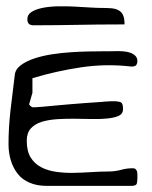

<svg xmlns="http://www.w3.org/2000/svg" viewBox="-20 -607 496 627"><path d="M7.8 -136.7Q7.8 -190.4 14.6 -249.5Q21.5 -308.6 28.3 -362.3Q30.3 -380.9 47.9 -394Q65.4 -407.2 91.8 -416Q118.2 -424.8 149.9 -429.7Q181.6 -434.6 212.4 -436.5Q243.2 -438.5 270.5 -439Q297.9 -439.5 314.5 -439.5Q320.3 -439.5 331.1 -439.5Q341.8 -439.5 354.5 -439.9Q367.2 -440.4 380.9 -439.5Q394.5 -438.5 404.8 -435.1Q415 -431.6 421.9 -424.8Q428.7 -418 428.7 -407.2Q428.7 -400.4 425.3 -395Q421.9 -389.6 409.2 -389.6Q327.1 -399.4 245.1 -387.2Q163.1 -375 85.9 -351.6Q85.9 -349.6 85.9 -341.8V-314.5Q85.9 -306.6 85.9 -304.7Q85.9 -302.7 84 -297.4Q82 -292 80.6 -285.6Q79.1 -279.3 77.1 -273.4Q75.2 -267.6 75.2 -266.6Q75.2 -264.6 79.1 -261.2Q83 -257.8 85.9 -256.8H95.7Q100.6 -256.8 118.2 -258.3Q135.7 -259.8 159.2 -262.2Q182.6 -264.6 209 -266.6Q235.4 -268.6 258.8 -270.5Q282.2 -272.5 300.3 -273.4Q318.4 -274.4 323.2 -275.4H327.1Q331.1 -275.4 335.4 -275.9Q339.8 -276.4 342.8 -276.4H349.6Q367.2 -276.4 374.5 -272.9Q381.8 -269.5 381.8 -251Q381.8 -235.4 368.2 -229Q354.5 -222.7 332.5 -220.2Q310.5 -217.8 282.2 -218.3Q253.9 -218.8 224.6 -219.2Q195.3 -219.7 166.5 -217.8Q137.7 -215.8 115.7 -209Q93.8 -202.1 80.6 -187.5Q67.4 -172.9 67.4 -147.5Q67.4 -113.3 80.1 -92.8Q92.8 -72.3 114.3 -61Q135.7 -49.8 163.1 -45.9Q190.4 -42 219.2 -42.5Q248 -43 277.3 -44.9Q306.6 -46.9 332 -46.9Q355.5 -46.9 374.5 -52.2Q393.6 -57.6 414.1 -57.6Q419.9 -57.6 423.3 -54.2Q426.8 -50.8 427.7 -45.9Q428.7 -41 428.7 -36.1V-27.3Q428.7 -15.6 426.8 -7.8Q424.8 0 409.2 0H132.8Q100.6 0 76.7 -10.3Q52.7 -20.5 38.1 -39.1Q23.4 -57.6 15.6 -82.5Q7.8 -107.4 7.8 -136.7ZM69.3 -543.9Q69.3 -559.6 83.5 -568.4Q97.7 -577.1 120.1 -581.5Q142.6 -585.9 170.4 -586.4Q198.2 -586.9 224.6 -585.4Q251 -584 274.4 -582.5Q297.9 -581.1 310.5 -581.1Q328.1 -581.1 342.3 -580.1Q356.4 -579.1 366.7 -573.7Q377 -568.4 381.8 -557.6Q386.7 -546.9 386.7 -527.3Q338.9 -527.3 303.7 -526.9Q268.6 -526.4 235.8 -525.9Q203.1 -525.4 168.5 -524.9Q133.8 -524.4 88.9 -524.4Q69.3 -524.4 69.3 -543.9Z"/></svg>

Font: Swanky and Moo Moo
Style: Regular
Weight: 400
Designer: Kimberly Geswein
Foundry: Kimberly Geswein
Version: Version 1.002 2001